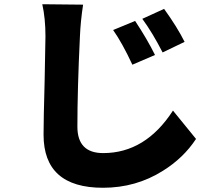

<svg xmlns="http://www.w3.org/2000/svg" viewBox="-20 -815 1040 908"><path d="M619 -716Q676 -630 713 -555L606 -509Q558 -612 515 -673ZM756 -773Q818 -687 853 -617L749 -567Q702 -659 653 -726ZM373 -793Q361 -715 358 -643Q346 -393 346 -216Q346 -91 468 -91Q668 -91 798 -292L907 -158Q848 -68 750 -7Q623 73 467 73Q186 73 186 -178Q186 -247 191 -429Q195 -612 195 -643Q195 -728 180 -795Z"/></svg>

Font: KaiGen Gothic KR Heavy
Style: Heavy
Weight: 900
Designer: Ryoko NISHIZUKA  (kana & ideographs); Paul D. Hunt (Latin, Greek & Cyrillic); Wenlong ZHANG  (bopomofo); Sandoll Communi
Foundry: Adobe Systems Incorporated
Version: Version 1.002 March 28, 2018